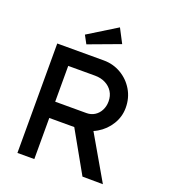

<svg xmlns="http://www.w3.org/2000/svg" viewBox="-162 -1037 1019 1154"><g transform="rotate(20 347.5 -459.5)"><path d="M84 0V-700H382Q442 -700 492.5 -670.5Q543 -641 573 -590.5Q603 -540 603 -477Q603 -420 573 -371Q543 -322 493 -292.5Q443 -263 382 -263H192V0ZM500 0 322 -316 433 -341 631 1ZM192 -367H392Q421 -367 444 -381.5Q467 -396 480 -421.5Q493 -447 493 -478Q493 -513 476.5 -539.5Q460 -566 430.5 -581Q401 -596 364 -596H192ZM250 -755 222 -807 405 -920 452 -830Z"/></g></svg>

Font: Our Lexend
Style: Regular
Weight: 400
Designer: Bonnie Shaver-Troup, Thomas Jockin
Foundry: Lexend
Version: Version 1.007